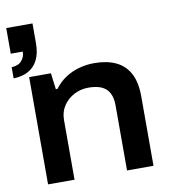

<svg xmlns="http://www.w3.org/2000/svg" viewBox="-93 -854 829 929"><g transform="rotate(-10 321.5 -390.0)"><path d="M68 0V-527H175L185 -447H193Q216 -478 247 -498.5Q278 -519 314.5 -529Q351 -539 389 -539Q451 -539 495 -518.5Q539 -498 562.5 -454.5Q586 -411 586 -341V0H456V-318Q456 -349 448 -370Q440 -391 425 -403.5Q410 -416 388.5 -421.5Q367 -427 341 -427Q303 -427 270.5 -410Q238 -393 218 -363Q198 -333 198 -293V0ZM-7 -534V-589Q26 -590 42.5 -609Q59 -628 59 -654H0V-780H129V-684Q129 -633 112 -600Q95 -567 64.5 -551Q34 -535 -7 -534Z"/></g></svg>

Font: Archivo SemiExpanded SemiBold
Style: Regular
Weight: 600
Width: 6
Designer: Hector Gatti
Foundry: Omnibus-Type
Version: Version 2.001